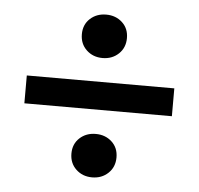

<svg xmlns="http://www.w3.org/2000/svg" viewBox="-42 -618 597 577"><g transform="rotate(5 256.5 -329.5)"><path d="M34 -288V-372H479V-288ZM256 -84Q227 -84 207.5 -102.5Q188 -121 188 -150Q188 -179 207.5 -197Q227 -215 256 -215Q285 -215 304.5 -197Q324 -179 324 -150Q324 -121 304.5 -102.5Q285 -84 256 -84ZM256 -444Q227 -444 207.5 -462.5Q188 -481 188 -510Q188 -539 207.5 -557Q227 -575 256 -575Q285 -575 304.5 -557Q324 -539 324 -510Q324 -481 304.5 -462.5Q285 -444 256 -444Z"/></g></svg>

Font: Processing Sans Pro Semibold
Style: Regular
Weight: 600
Designer: Paul D. Hunt
Foundry: Adobe Systems Incorporated
Version: Version 2.020;PS 2.000;hotconv 1.0.86;makeotf.lib2.5.63406